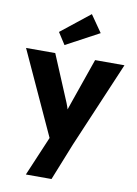

<svg xmlns="http://www.w3.org/2000/svg" viewBox="-108 -873 836 1172"><g transform="rotate(10 310.0 -287.0)"><path d="M137 230 258 -55 260 27 4 -531H185L297 -264Q306 -244 314 -221Q322 -198 326 -177L304 -164Q310 -179 317.5 -201.5Q325 -224 334 -250L432 -531H614L388 0L296 230ZM232 -589 185 -662 364 -804 437 -699Z"/></g></svg>

Font: Our Lexend
Style: Bold
Weight: 700
Designer: Bonnie Shaver-Troup, Thomas Jockin
Foundry: Lexend
Version: Version 1.007